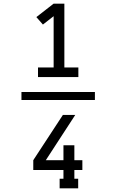

<svg xmlns="http://www.w3.org/2000/svg" viewBox="-20 -868 640 1056"><path d="M98 -318V-362H502V-318ZM189 -444V-497H275V-779L216 -733L180 -774L275 -848H334V-497H411V-444ZM308 168V115H329V67H163V13L326 -236H394L232 13H329V-69H389V13H433V67H389V115H410V168Z"/></svg>

Font: Iosevka Etoile Light
Style: Regular
Weight: 300
Designer: Belleve Invis
Foundry: Belleve Invis
Version: Version 25.0.1; ttfautohint (v1.8.4)